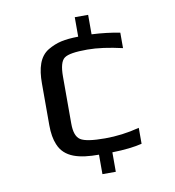

<svg xmlns="http://www.w3.org/2000/svg" viewBox="-77 -727 734 806"><g transform="rotate(-10 290.0 -324.5)"><path d="M352 10V-73C404 -74 446 -79 479 -87V-155C429 -142 380 -136 333 -136C280 -136 245 -141 228 -152C211 -163 203 -186 203 -222V-422C203 -463 210 -489 225 -500C240 -511 272 -516 323 -516C366 -516 415 -509 472 -496V-562C435 -569 395 -574 352 -576V-659H295V-576C235 -575 203 -568 165 -546C125 -522 111 -474 111 -409V-231C111 -197 116 -169 125 -148C149 -88 212 -73 295 -73V10Z"/></g></svg>

Font: Gamestation Text
Style: Bold
Weight: 400
Designer: Jonas Hecksher
Foundry: Jonas Hecksher, Playtypeª, e-types AS
Version: Version 1.003